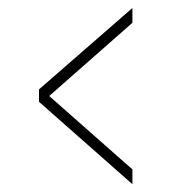

<svg xmlns="http://www.w3.org/2000/svg" viewBox="-20 -508 432 480"><path d="M311 -47.5 77.5 -253.5V-284.5L311 -488V-451L103 -268L311 -84.5Z"/></svg>

Font: Imbue 10pt Thin
Style: Regular
Weight: 100
Designer: Tyler Finck
Foundry: Etcetera Type Company
Version: Version 1.102; ttfautohint (v1.8.3)